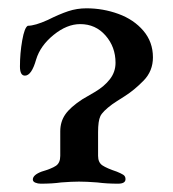

<svg xmlns="http://www.w3.org/2000/svg" viewBox="-20 -439 417 462"><path d="M59 -7Q59 -18 80 -26Q104 -33 114.5 -40Q125 -47 125 -64V-123Q125 -146 137 -163.5Q149 -181 178 -200Q185 -204 208 -217.5Q231 -231 244.5 -248.5Q258 -266 258 -288Q258 -326 234 -353.5Q210 -381 173 -381Q141 -381 109 -355Q77 -329 67 -296Q56 -257 40 -257Q28 -257 28 -279Q28 -311 33.5 -342Q39 -373 47 -377Q64 -377 95 -391Q123 -405 144 -412Q165 -419 188 -419Q228 -419 265 -405.5Q302 -392 325 -365Q348 -338 348 -301Q348 -268 325.5 -245Q303 -222 280 -207.5Q257 -193 250 -188Q227 -171 221.5 -159.5Q216 -148 216 -121V-64Q216 -48 226.5 -41Q237 -34 261 -26Q271 -22 276.5 -18.5Q282 -15 282 -8Q282 3 264 3Q237 3 214 0Q188 -2 170 -2Q153 -2 127 0Q106 3 78 3Q71 3 65 0.5Q59 -2 59 -7Z"/></svg>

Font: EB Garamond Medium
Style: Regular
Weight: 500
Designer: Georg Duffner and Octavio Pardo
Foundry: Georg Duffner
Version: Version 1.000